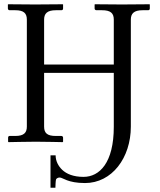

<svg xmlns="http://www.w3.org/2000/svg" viewBox="-20 -666 753 901"><path d="M514 -71C514 98 447 164 372 164C324 164 292 150 272 131C254 114 241 90 241 63H217V215H240C240 210 241 181 243 176C244 173 250 167 260 167C275 167 297 193 379 193C505 193 594 75 594 -72V-574C594 -602 608 -618 649 -618H675C680 -618 683 -621 683 -626V-645L681 -646C681 -646 588 -645 552 -645C513 -645 426 -646 426 -646L424 -645V-626C424 -621 428 -618 433 -618H459C499 -618 514 -604 514 -574V-363H187V-574C187 -602 201 -618 242 -618H268C273 -618 276 -621 276 -626V-645L274 -646C274 -646 181 -645 145 -645C106 -645 19 -646 19 -646L17 -645V-626C17 -621 21 -618 25 -618H52C91 -618 106 -604 106 -574V-72C106 -44 93 -28 52 -28H25C21 -28 18 -25 18 -20V-1L20 1C20 1 113 -1 148 -1C188 -1 274 1 274 1L276 -1V-20C276 -25 272 -28 268 -28H242C202 -28 187 -41 187 -72V-324H514Z"/></svg>

Font: Libertinus Serif Display
Style: Regular
Weight: 400
Designer: Philipp H. Poll, Khaled Hosny
Foundry: Caleb Maclennan
Version: Version 7.050;RELEASE